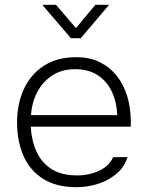

<svg xmlns="http://www.w3.org/2000/svg" viewBox="-20 -772 616 799"><path d="M298 7Q214 7 159 -28Q104 -63 77.5 -124Q51 -185 51 -263Q51 -339 79 -400.5Q107 -462 162 -498Q217 -534 297 -534Q355 -534 397 -512.5Q439 -491 467 -455Q495 -419 509 -373Q523 -327 524 -277Q525 -270 524.5 -262Q524 -254 524 -245H108Q111 -187 132 -141Q153 -95 194.5 -68.5Q236 -42 302 -42Q330 -42 359.5 -49.5Q389 -57 413.5 -73.5Q438 -90 451 -118H511Q496 -74 462 -46.5Q428 -19 385 -6Q342 7 298 7ZM109 -293H468Q466 -346 446 -389.5Q426 -433 387.5 -458.5Q349 -484 293 -484Q236 -484 196 -457Q156 -430 134 -387Q112 -344 109 -293ZM275 -613 156 -752H213L296 -655L377 -752H434L316 -613Z"/></svg>

Font: Onest ExtraLight
Style: Regular
Weight: 250
Designer: Dmitri Voloshin, Andrey Kudryavtsev
Foundry: Dmitri Voloshin, Andrey Kudryavtsev
Version: Version 1.000;gftools[0.9.33]